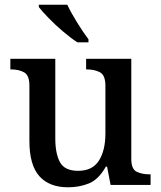

<svg xmlns="http://www.w3.org/2000/svg" viewBox="-20 -786 684 816"><path d="M269 10Q190 10 147.5 -37Q105 -84 105 -187V-422Q105 -466 82.5 -478.5Q60 -491 27 -491H24V-536H215V-198Q215 -133 235 -96.5Q255 -60 312 -60Q373 -60 400.5 -103.5Q428 -147 428 -219V-421Q428 -467 404.5 -479Q381 -491 349 -491H346V-536H538V-111Q538 -67 561 -56Q584 -45 616 -45H620V0H450L435 -78H430Q399 -23 358 -6.5Q317 10 269 10ZM309 -606Q281 -624 247.5 -652.5Q214 -681 186 -710Q158 -739 145 -756V-766H266Q282 -732 308 -690Q334 -648 356 -619V-606Z"/></svg>

Font: Noto Serif Hentaigana Medium
Style: Regular
Weight: 500
Designer: Kazuhiro Yamada
Foundry: nipponia
Version: Version 1.000; ttfautohint (v1.8.4.7-5d5b)